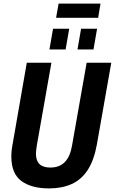

<svg xmlns="http://www.w3.org/2000/svg" viewBox="-20 -1036 639 1068"><path d="M253 12Q154 12 98.5 -29.5Q43 -71 43 -166Q43 -182 45 -200.5Q47 -219 51 -239L129 -687H266L185 -228Q183 -216 181.5 -203.5Q180 -191 180 -181Q180 -142 200 -123Q220 -104 260 -104Q311 -104 341 -135Q371 -166 381 -228L462 -687H599L519 -233Q503 -144 467.5 -90Q432 -36 378 -12Q324 12 253 12ZM255 -761 275 -876H365L345 -761ZM411 -761 431 -876H520L500 -761ZM292 -937 306 -1016H539L526 -937Z"/></svg>

Font: Archivo Condensed
Style: Bold Italic
Weight: 700
Width: 3
Italic angle: -10°
Designer: Hector Gatti
Foundry: Omnibus-Type
Version: Version 2.001